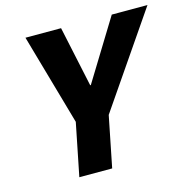

<svg xmlns="http://www.w3.org/2000/svg" viewBox="-105 -814 913 918"><g transform="rotate(-15 352.0 -355.5)"><path d="M340.3 -411.6 343.3 -411.1 527.3 -710.9H704.1L389.2 -251.5L338.9 0H176.3L228.5 -260.3L100.1 -710.9H276.4Z"/></g></svg>

Font: Roboto-BlackItalic
Style: Italic
Weight: 900
Italic angle: -12°
Designer: Google
Version: Version 1.100141; 2013